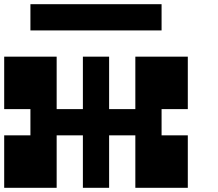

<svg xmlns="http://www.w3.org/2000/svg" viewBox="-20 -1020 1040 915"><path d="M125 -875V-1000H750V-875ZM0 -125V-375H125V-500H0V-750H250V-500H375V-750H500V-500H625V-750H875V-500H750V-375H875V-125H625V-375H500V-125H375V-375H250V-125Z"/></svg>

Font: Press Start 2P
Style: Regular
Weight: 400
Designer: CodeMan38
Foundry: CodeMan38
Version: Version 3.000